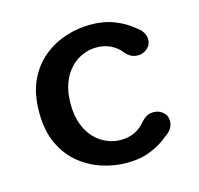

<svg xmlns="http://www.w3.org/2000/svg" viewBox="-80 -573 692 667"><g transform="rotate(-15 266.5 -239.5)"><path d="M298 9.5Q255.5 9.5 211.5 -4.2Q167.5 -18 130.5 -47.5Q93.5 -77 71 -124.5Q48.5 -172 48.5 -239Q48.5 -306 71 -353.5Q93.5 -401 130.5 -430.5Q167.5 -460 211.5 -473.8Q255.5 -487.5 298 -487.5Q347 -487.5 385.2 -472.2Q423.5 -457 450 -434Q465.5 -424 472.8 -411.2Q480 -398.5 480 -386.5Q480 -366.5 465.5 -354Q451 -341.5 432.5 -341.5Q417.5 -341.5 407 -347.2Q396.5 -353 387.5 -363.5Q373 -382.5 350.5 -394Q328 -405.5 297.5 -405.5Q273.5 -405.5 249.2 -395.5Q225 -385.5 205.2 -365Q185.5 -344.5 173.5 -313.2Q161.5 -282 161.5 -239Q161.5 -196.5 173.5 -165Q185.5 -133.5 205.2 -113.2Q225 -93 249.2 -83Q273.5 -73 297.5 -73Q328 -73 350.5 -84.5Q373 -96 387.5 -115Q396.5 -125 407 -131Q417.5 -137 432.5 -137Q451 -137 465.5 -124.8Q480 -112.5 480 -92Q480 -79.5 472.8 -67.2Q465.5 -55 450 -45Q423.5 -21.5 385.2 -6Q347 9.5 298 9.5Z"/></g></svg>

Font: Sono Medium
Style: Regular
Weight: 500
Designer: Tyler Finck
Foundry: Tyler Finck
Version: Version 2.112